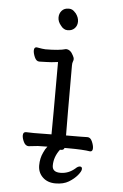

<svg xmlns="http://www.w3.org/2000/svg" viewBox="-59 -740 618 962"><g transform="rotate(5 250.0 -259.0)"><path d="M107 6Q91 6 82 -12.5Q73 -31 73 -45Q73 -63 88 -63L128 -62L216 -63Q217 -110 217 -427Q181 -422 158 -422Q135 -422 123 -421Q108 -421 99.5 -440.5Q91 -460 91 -474Q91 -491 104 -491Q138 -485 148 -485Q217 -485 251 -495Q274 -495 288 -466Q294 -455 294 -449Q294 -442 291 -435.5Q288 -429 288 -416Q288 -129 289 -64Q384 -64 397 -65Q412 -65 420.5 -45.5Q429 -26 429 -12Q429 5 416 5Q381 -1 304 -1Q295 -1 287 -1Q284 10 271 10H265Q236 48 236 92Q236 125 277 125Q318 125 351 96Q362 85 372.5 85Q383 85 383 96.5Q383 108 366.5 128Q350 148 323.5 164Q297 180 257 180Q217 180 192.5 156.5Q168 133 168 97Q168 61 182 32Q190 13 201 0Q174 0 153 1ZM252 -590Q252 -590 251.5 -590Q251 -590 250 -590Q240 -590 232 -595Q223 -600 216 -610Q200 -629 200 -649.5Q200 -670 212.5 -684Q225 -698 246 -698Q247 -698 248 -698Q249 -698 250 -698Q266 -698 279 -683Q281 -681 284 -678Q299 -658 299 -637.5Q299 -617 286 -603.5Q273 -590 252 -590Z"/></g></svg>

Font: Moon Stars Kai HW
Style: Regular
Weight: 400
Designer: GuiWonder
Version: Version 1.101